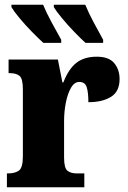

<svg xmlns="http://www.w3.org/2000/svg" viewBox="-20 -786 536 806"><path d="M9 0V-58H13Q43 -58 59.5 -70Q76 -82 76 -130V-411Q76 -455 62.5 -467Q49 -479 20 -479H16V-536H223L242 -440H246Q268 -497 301 -522.5Q334 -548 386 -548Q437 -548 459.5 -521Q482 -494 482 -454Q482 -402 446 -379.5Q410 -357 351 -357Q351 -398 344 -420Q337 -442 313 -442Q292 -442 278 -417.5Q264 -393 256.5 -355.5Q249 -318 249 -277V-125Q249 -80 263.5 -69Q278 -58 302 -58H334V0ZM339 -606Q319 -624 291.5 -652.5Q264 -681 240 -710Q216 -739 206 -756V-766H338Q352 -732 373 -692.5Q394 -653 413 -619V-606ZM162 -606Q142 -624 114 -652.5Q86 -681 62 -710Q38 -739 28 -756V-766H161Q175 -732 196.5 -692.5Q218 -653 237 -619V-606Z"/></svg>

Font: Noto Serif Condensed Black
Style: Regular
Weight: 900
Width: 3
Designer: Monotype Design Team
Foundry: Monotype Imaging Inc.
Version: Version 2.015; ttfautohint (v1.8.4.7-5d5b)